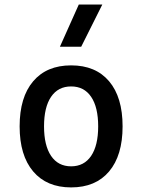

<svg xmlns="http://www.w3.org/2000/svg" viewBox="-20 -815 626 845"><path d="M293 9.8Q185.5 9.8 126 -60.5Q66.4 -130.9 66.4 -258.8Q66.4 -387.2 126 -457.3Q185.5 -527.3 293 -527.3Q400.9 -527.3 460.2 -457.3Q519.5 -387.2 519.5 -258.8Q519.5 -130.9 460.2 -60.5Q400.9 9.8 293 9.8ZM293 -83Q350.1 -83 381.1 -128.9Q412.1 -174.8 412.1 -258.8Q412.1 -343.3 381.1 -388.9Q350.1 -434.6 293 -434.6Q235.8 -434.6 204.8 -388.9Q173.8 -343.3 173.8 -258.8Q173.8 -174.8 204.8 -128.9Q235.8 -83 293 -83ZM243.7 -609.4 326.7 -794.9H430.2L337.4 -609.4Z"/></svg>

Font: Cascadia Mono PL
Style: Regular
Weight: 400
Monospace: yes
Designer: Aaron Bell
Foundry: Saja Typeworks
Version: Version 2102.003